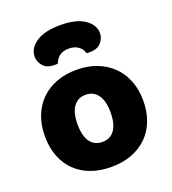

<svg xmlns="http://www.w3.org/2000/svg" viewBox="-137 -842 860 961"><g transform="rotate(-20 293.0 -361.5)"><path d="M555 -243Q555 -183 536.5 -135Q518 -87 483.5 -53.5Q449 -20 401 -2Q353 16 293 16Q233 16 185 -1.5Q137 -19 102.5 -52.5Q68 -86 49.5 -134Q31 -182 31 -243Q31 -302 50 -350Q69 -398 103.5 -431.5Q138 -465 186 -483Q234 -501 293 -501Q352 -501 400 -482.5Q448 -464 482.5 -430.5Q517 -397 536 -349Q555 -301 555 -243ZM293 -368Q251 -368 228 -335.5Q205 -303 205 -243Q205 -180 228 -148.5Q251 -117 293 -117Q335 -117 358 -149Q381 -181 381 -243Q381 -303 358 -335.5Q335 -368 293 -368ZM293 -614Q262 -614 242.5 -599Q223 -584 217 -562Q212 -561 208 -561Q204 -561 199 -561Q158 -561 138.5 -584Q119 -607 119 -633Q119 -678 164 -708.5Q209 -739 293 -739Q377 -739 422 -708.5Q467 -678 467 -633Q467 -607 447.5 -584Q428 -561 387 -561Q382 -561 378 -561Q374 -561 369 -562Q364 -584 344 -599Q324 -614 293 -614Z"/></g></svg>

Font: Baloo Chettan 2 ExtraBold
Style: Regular
Weight: 800
Designer: Maithili Shingre, Unnati Kotecha and Ek Type
Foundry: Ek Type
Version: Version 1.640;hotconv 1.0.111;makeotfexe 2.5.65597; ttfautoh